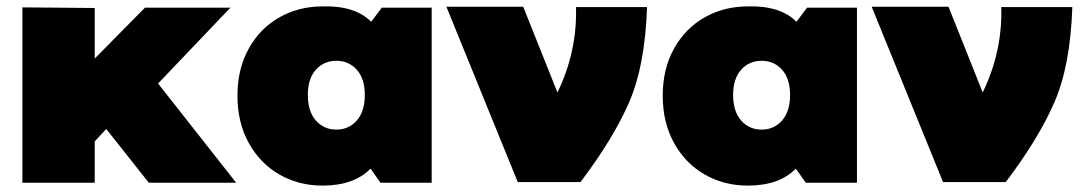

<svg xmlns="http://www.w3.org/2000/svg" viewBox="-20 -571 3380 600"><path d="M312 -168 276 -129V0H50V-548L276 -546V-388L433 -547H700L474 -310L718 0H445Z M1329 -547V0H1169L1138 -44Q1086 9 988 9Q914 9 853.5 -25.5Q793 -60 757.5 -124Q722 -188 722 -272Q722 -356 757.5 -419.5Q793 -483 853.5 -517Q914 -551 988 -551Q1089 -554 1140 -503L1173 -547ZM1120 -274Q1120 -325 1095 -353Q1070 -381 1031 -381Q992 -381 967 -353Q942 -325 942 -274Q942 -223 967 -194.5Q992 -166 1031 -166Q1070 -166 1095 -194.5Q1120 -223 1120 -274Z M2002 -549Q1996 -367 1946.5 -252.5Q1897 -138 1794 -2H1598L1375 -550H1615L1722 -282Q1784 -410 1780 -549Z M2658 -547V0H2498L2467 -44Q2415 9 2317 9Q2243 9 2182.5 -25.5Q2122 -60 2086.5 -124Q2051 -188 2051 -272Q2051 -356 2086.5 -419.5Q2122 -483 2182.5 -517Q2243 -551 2317 -551Q2418 -554 2469 -503L2502 -547ZM2449 -274Q2449 -325 2424 -353Q2399 -381 2360 -381Q2321 -381 2296 -353Q2271 -325 2271 -274Q2271 -223 2296 -194.5Q2321 -166 2360 -166Q2399 -166 2424 -194.5Q2449 -223 2449 -274Z M3331 -549Q3325 -367 3275.5 -252.5Q3226 -138 3123 -2H2927L2704 -550H2944L3051 -282Q3113 -410 3109 -549Z"/></svg>

Font: AtCorfu Sans
Style: AtCorfu Sans Black
Weight: 900
Designer: Kostas Teopoulos
Foundry: Kostas Teopoulos
Version: Version 1.00 July 8, 2025, initial release